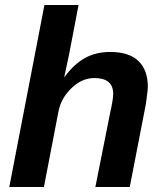

<svg xmlns="http://www.w3.org/2000/svg" viewBox="-20 -745 651 765"><path d="M293 -725 255 -527 236 -438H237Q274 -489 318 -513.5Q362 -538 419 -538Q494 -538 531.5 -502Q569 -466 569 -399Q569 -393 568 -383.5Q567 -374 565 -360Q562 -332 559 -319L497 0H360L418 -291Q431 -349 431 -371Q431 -434 356 -434Q306 -434 265 -394Q222 -353 212 -296L155 0H17L157 -725Z"/></svg>

Font: Libra Sans Modern
Style: Bold Italic
Weight: 700
Italic angle: -12°
Foundry: Stefan Peev, Context Ltd
Version: Version 1.000